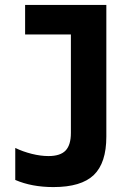

<svg xmlns="http://www.w3.org/2000/svg" viewBox="-20 -750 540 780"><path d="M197 10Q109 10 42 -19V-149Q73 -134 109 -125Q145 -116 177 -116Q225 -116 246.5 -138.5Q268 -161 268 -210V-610H82V-730H412V-195Q412 -88 361 -39Q310 10 197 10Z"/></svg>

Font: M PLUS 1 Code
Style: Bold
Weight: 700
Designer: Coji Morishita
Foundry: UNDERFOREST DESIGN
Version: Version 1.002